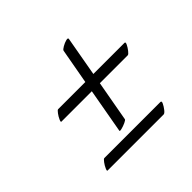

<svg xmlns="http://www.w3.org/2000/svg" viewBox="-127 -629 794 794"><g transform="rotate(-45 270.0 -231.5)"><path d="M237 -62 272 -258H94Q90 -258 95 -269.5Q100 -281 108.5 -292.5Q117 -304 121 -304H280L308 -459Q309 -464 322 -471.5Q335 -479 347 -482Q359 -485 358 -478L327 -304H509Q516 -304 510.5 -292.5Q505 -281 496 -269.5Q487 -258 482 -258H319L287 -80Q287 -76 274 -70Q261 -64 248.5 -61Q236 -58 237 -62ZM86 20Q82 20 87 8.5Q92 -3 100.5 -14.5Q109 -26 113 -26H441Q449 -26 443.5 -14.5Q438 -3 429 8.5Q420 20 414 20Z"/></g></svg>

Font: Tapestry
Style: Regular
Weight: 400
Designer: Robert E. Leuschke
Foundry: Robert E. Leuschke
Version: Version 1.010; ttfautohint (v1.8.4.7-5d5b)